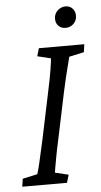

<svg xmlns="http://www.w3.org/2000/svg" viewBox="-53 -772 425 806"><g transform="rotate(-5 159.5 -369.0)"><path d="M7.8 0 12.7 -33.2 75.2 -46.9Q80.1 -61.5 86.9 -90.3Q93.8 -119.1 108.4 -185.5L149.4 -380.9Q164.1 -449.2 168.9 -481.4Q173.8 -513.7 174.8 -526.4L118.2 -540L127.9 -573.2H319.3L314.5 -540L252 -526.4Q249 -513.7 240.2 -480.5Q231.4 -447.3 216.8 -380.9L175.8 -185.5Q165 -136.7 160.2 -108.9Q155.3 -81.1 152.8 -67.9Q150.4 -54.7 149.4 -46.9L206.1 -33.2L196.3 0ZM247.1 -648.4Q229.5 -648.4 217.8 -659.7Q206.1 -670.9 206.1 -690.4Q206.1 -710.9 220.7 -724.6Q235.4 -738.3 254.9 -738.3Q272.5 -738.3 283.7 -726.1Q294.9 -713.9 294.9 -696.3Q294.9 -674.8 280.8 -661.6Q266.6 -648.4 247.1 -648.4Z"/></g></svg>

Font: Crimson Pro Light
Style: Italic
Weight: 300
Italic angle: -12°
Designer: Jacques Le Bailly
Foundry: Baron von Fonthausen
Version: Version 1.003